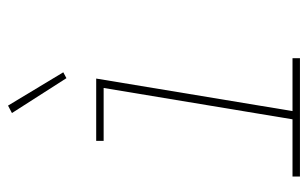

<svg xmlns="http://www.w3.org/2000/svg" viewBox="-168 -618 785 490"><g transform="rotate(-90 225.0 -372.5)"><path d="M20 0V-19H166L246 -501H111V-520H270L187 -19H322V0ZM271 -596 182 -735 201 -745 286 -604Z"/></g></svg>

Font: Iosevka Etoile Thin Oblique
Style: Regular
Weight: 100
Italic angle: -9°
Designer: Belleve Invis
Foundry: Belleve Invis
Version: Version 15.5.2; ttfautohint (v1.8.4)